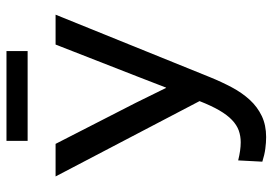

<svg xmlns="http://www.w3.org/2000/svg" viewBox="-144 -685 838 590"><g transform="rotate(-90 275.0 -390.0)"><path d="M77.1 -77.1 73.2 -2.9C87.2 1.6 100.5 4.7 113 6.3C125.6 8 137.5 8.8 148.9 8.8C173.3 8.8 194.9 4.3 213.6 -4.6C232.3 -13.6 248.9 -25.9 263.2 -41.5C277.5 -57.1 290.3 -75.4 301.5 -96.4C312.7 -117.4 323.2 -140 333 -164.1L524.9 -638.2H433.1L335 -387.2L300.8 -298.8H299.8L253.9 -392.1L127.9 -638.2H27.8L259.3 -195.8C249.8 -171.7 240.4 -151.5 231 -135.3C221.5 -119 211.7 -106 201.4 -96.2C191.2 -86.4 180.4 -79.5 169.2 -75.4C158 -71.4 145.8 -69.3 132.8 -69.3C124.3 -69.3 115.6 -70 106.4 -71.3C97.3 -72.6 87.6 -74.5 77.1 -77.1ZM413.1 -724.1V-789.1H137.2V-724.1ZM0 -638.2Z"/></g></svg>

Font: CodeNewRoman Nerd Font Mono
Style: Regular
Weight: 400
Monospace: yes
Designer: Sam Radian
Foundry: Code New Roman
Version: Version 2.00 November 29, 2014;Nerd Fonts 3.2.1